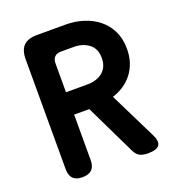

<svg xmlns="http://www.w3.org/2000/svg" viewBox="-134 -836 868 952"><g transform="rotate(-20 300.0 -360.0)"><path d="M206 -414H319Q342 -414 362.5 -420Q383 -426 398.5 -438.5Q414 -451 422.5 -469.5Q431 -488 431 -513Q431 -563 398.5 -587.5Q366 -612 319 -612H253Q229 -612 217.5 -600Q206 -588 206 -565ZM206 -296V-56Q206 -23 189.5 -6.5Q173 10 139 10Q106 10 90 -6.5Q74 -23 74 -56V-636Q74 -684 97 -707Q120 -730 168 -730H319Q368 -730 412.5 -716Q457 -702 491 -674.5Q525 -647 544.5 -606.5Q564 -566 564 -513Q564 -474 553 -441.5Q542 -409 522.5 -384Q503 -359 476 -341Q449 -323 417 -313L537 -70Q558 -30 545.5 -10Q533 10 485 10Q461 10 443.5 2Q426 -6 414 -31L286 -296Z"/></g></svg>

Font: Maple Mono
Style: Bold
Weight: 700
Monospace: yes
Designer: subframe7536
Version: Version 7.200